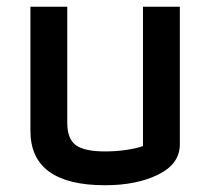

<svg xmlns="http://www.w3.org/2000/svg" viewBox="-20 -538 622 568"><path d="M70 -151V-518H179V-175Q179 -127 204.5 -108.5Q230 -90 291 -90Q323 -90 353.5 -94.5Q384 -99 403 -106V-518H512V-111Q512 -53 448 -21.5Q384 10 291 10Q70 10 70 -151Z"/></svg>

Font: Athiti SemiBold
Style: Regular
Weight: 600
Designer: CadsonDemak Team
Foundry: CadsonDemak
Version: Version 1.032